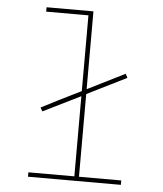

<svg xmlns="http://www.w3.org/2000/svg" viewBox="-53 -781 705 828"><g transform="rotate(5 300.0 -367.5)"><path d="M99 0V-19H298V-366L136 -286L127 -302L203 -341L298 -388V-716H115V-735H318V-398L480 -479L489 -462L318 -377V-19H501V0Z"/></g></svg>

Font: Iosevka HT Thin Extended
Style: Regular
Weight: 100
Width: 7
Monospace: yes
Designer: Belleve Invis
Foundry: Belleve Invis
Version: Version 32.3.0; ttfautohint (v1.8.4)